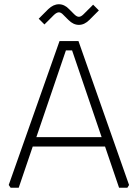

<svg xmlns="http://www.w3.org/2000/svg" viewBox="-20 -883 648 903"><path d="M21 -13 260 -690H349L587 -13L579 0H540L474 -194H134L68 0H30ZM151 -238H458L319 -646H290ZM162 -795 207 -840Q231 -863 257 -863Q283 -863 305 -840L329 -816Q341 -804 351 -804Q361 -804 373 -816L418 -861L445 -834L400 -789Q377 -766 351 -766Q325 -766 302 -789L278 -813Q267 -825 257 -825Q247 -825 234 -813L189 -768Z"/></svg>

Font: Oxanium ExtraLight
Style: Regular
Weight: 200
Designer: Severin Meyer
Version: Version 2.000